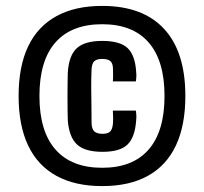

<svg xmlns="http://www.w3.org/2000/svg" viewBox="-20 -625 690 650"><path d="M326 5Q234 5 170.8 -29.8Q107.5 -64.5 75.2 -132.5Q43 -200.5 43 -300Q43 -400 75.2 -467.8Q107.5 -535.5 170.8 -570.2Q234 -605 326 -605Q463.5 -605 535.5 -527.2Q607.5 -449.5 607.5 -300Q607.5 -200.5 575.5 -132.5Q543.5 -64.5 480.8 -29.8Q418 5 326 5ZM326 -57Q429.5 -57 483.2 -118.8Q537 -180.5 537 -300Q537 -419.5 483.2 -481.2Q429.5 -543 326 -543Q222 -543 167.8 -481.5Q113.5 -420 113.5 -300Q113.5 -180.5 167.8 -118.8Q222 -57 326 -57ZM327 -111Q267.5 -111 240.8 -135.8Q214 -160.5 209.5 -217.5Q209 -231 208.8 -252Q208.5 -273 208.5 -296.8Q208.5 -320.5 208.8 -342.5Q209 -364.5 209.5 -379Q213 -437 240 -461.8Q267 -486.5 326 -486.5Q386.5 -486.5 412 -462.2Q437.5 -438 441 -382Q442 -372.5 441.5 -363.8Q441 -355 440 -349.5H362Q363 -358.5 362.8 -371Q362.5 -383.5 362.5 -390.5Q362.5 -410 354 -417.8Q345.5 -425.5 326 -425.5Q307.5 -425.5 299.2 -417.8Q291 -410 290 -390.5Q288.5 -358 288.8 -328.5Q289 -299 289.5 -270Q290 -241 290 -208.5Q290.5 -188 299.5 -180Q308.5 -172 327 -172Q345.5 -172 353.2 -180Q361 -188 362.5 -208.5Q363 -217.5 363 -226Q363 -234.5 362 -250.5H440Q441 -244.5 441.5 -236.2Q442 -228 441 -217.5Q437 -160.5 411.8 -135.8Q386.5 -111 327 -111Z"/></svg>

Font: Big Shoulders Display Thin ExtraBold
Style: Regular
Weight: 800
Version: Version 2.002